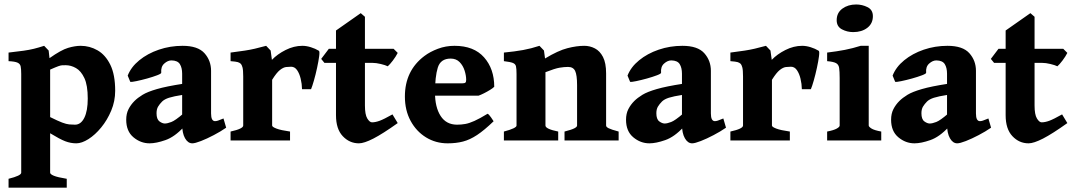

<svg xmlns="http://www.w3.org/2000/svg" viewBox="-20 -640 4892 875"><path d="M327.6 13.2Q302.2 13.2 277.3 3.7Q252.4 -5.9 208.5 -32.7V147Q208.5 153.8 225.3 160.9Q242.2 168 284.2 174.8V215.3H19V174.8Q76.7 160.6 76.7 147V-302.7Q76.7 -325.2 74.2 -337.2Q71.8 -349.1 59.8 -354.5Q47.9 -359.9 19 -361.3V-400.4Q61.5 -405.3 87.6 -408.9Q113.8 -412.6 134.5 -417.7Q155.3 -422.9 181.2 -431.2L201.7 -409.7L205.6 -375Q258.8 -412.6 290.5 -421.9Q322.3 -431.2 347.7 -431.2Q388.7 -431.2 424.6 -410.6Q460.4 -390.1 482.7 -345Q504.9 -299.8 504.9 -226.1Q504.9 -178.7 486.8 -135.7Q468.8 -92.8 441.2 -59.1Q413.6 -25.4 383.1 -6.1Q352.5 13.2 327.6 13.2ZM279.8 -342.8Q269 -342.8 263.2 -342.5Q257.3 -342.3 246.1 -338.4Q234.9 -334.5 208.5 -322.8V-106.4Q243.7 -88.9 263.2 -81.5Q282.7 -74.2 295.4 -73Q308.1 -71.8 321.8 -71.8Q348.6 -71.8 364.3 -103.3Q379.9 -134.8 379.9 -190.9Q379.9 -251.5 364.5 -284.2Q349.1 -316.9 326.2 -329.8Q303.2 -342.8 279.8 -342.8Z M1010.7 -58.1Q985.4 -40.5 954.1 -24.2Q922.9 -7.8 896 2.7Q869.1 13.2 856.4 13.2Q836.4 13.2 823.2 -10Q810.1 -33.2 810.1 -73.2V-304.2Q810.1 -331.1 799.8 -347.7Q789.6 -364.3 761.2 -364.7Q744.6 -364.7 728.5 -350.3Q712.4 -335.9 714.8 -308.6Q715.3 -304.2 696 -296.9Q676.8 -289.6 650.4 -282.2Q624 -274.9 601.8 -270.3Q579.6 -265.6 573.7 -267.1L562 -295.4Q577.1 -334.5 614.7 -365.2Q652.3 -396 703.9 -413.6Q755.4 -431.2 812 -431.2Q881.8 -431.2 911.9 -397.5Q941.9 -363.8 941.9 -317.4V-123Q941.9 -87.9 960 -87.9Q966.3 -87.9 973.4 -90.3Q980.5 -92.8 998.5 -100.1ZM814.5 -208Q771 -201.2 750.5 -194.6Q730 -188 719.2 -177.7Q707.5 -166 700.4 -154.1Q693.4 -142.1 693.4 -124Q693.4 -96.7 706.5 -86.9Q719.7 -77.1 731.4 -77.1Q742.7 -77.1 760.7 -84Q778.8 -90.8 814.5 -121.6L817.9 -61.5Q775.9 -16.1 733.9 -1.5Q691.9 13.2 661.6 13.2Q621.1 13.2 588.1 -14.4Q555.2 -42 555.2 -94.2Q555.2 -122.1 565.7 -142.6Q576.2 -163.1 592.8 -179.7Q607.4 -194.3 629.9 -208Q652.3 -221.7 695.3 -234.1Q738.3 -246.6 814.5 -258.3Z M1433.1 -408.7Q1437.5 -406.2 1434.6 -383.8Q1431.6 -361.3 1425 -330.8Q1418.5 -300.3 1410.6 -272.9Q1402.8 -245.6 1397.5 -233.4H1356.4Q1356 -257.8 1350.3 -281.2Q1344.7 -304.7 1334 -320.3Q1323.2 -335.9 1306.6 -335.9Q1296.4 -335.9 1283.7 -334.5Q1271 -333 1255.6 -320.8Q1240.2 -308.6 1220.2 -276.4V-67.9Q1220.2 -61.5 1240 -54Q1259.8 -46.4 1301.8 -40.5V0H1030.8V-40.5Q1088.4 -53.2 1088.4 -67.9V-291.5Q1088.4 -321.3 1085 -333.3Q1081.5 -345.2 1077.6 -349.1Q1071.8 -354.5 1063.7 -356.9Q1055.7 -359.4 1030.8 -361.3V-400.4Q1071.8 -405.8 1095.9 -409.4Q1120.1 -413.1 1141.1 -418Q1162.1 -422.9 1192.9 -431.2L1213.4 -409.7L1219.2 -367.2Q1243.7 -393.1 1281.5 -412.1Q1319.3 -431.2 1357.9 -431.2Q1376.5 -431.2 1396.7 -424.8Q1417 -418.5 1433.1 -408.7Z M1792.5 -79.1Q1724.1 -30.3 1681.6 -8.5Q1639.2 13.2 1615.7 13.2Q1572.8 13.2 1542 -19.5Q1511.2 -52.2 1511.2 -114.7V-353.5H1458.5L1443.8 -371.6L1478.5 -417.5H1511.2V-501L1624 -580.1L1643.1 -563.5V-417.5H1773.9L1792.5 -398.9Q1784.2 -382.3 1770.3 -364Q1756.3 -345.7 1747.1 -337.9Q1736.3 -343.3 1715.1 -348.4Q1693.8 -353.5 1677.2 -353.5H1643.1V-159.2Q1643.1 -117.7 1653.8 -100.1Q1664.6 -82.5 1675.3 -82.5Q1690.9 -82.5 1710.2 -89.6Q1729.5 -96.7 1768.6 -118.7Z M2232.4 -244.6Q2227.1 -238.8 2213.6 -230.5Q2200.2 -222.2 2185.5 -214.8Q2170.9 -207.5 2161.1 -204.1H1881.8L1882.8 -260.3H2087.4Q2097.7 -260.3 2101.1 -263.7Q2104.5 -267.1 2104.5 -276.4Q2104.5 -295.4 2097.4 -318.1Q2090.3 -340.8 2074.7 -356.9Q2059.1 -373 2033.7 -373Q1987.8 -373 1975.1 -331.8Q1962.4 -290.5 1962.4 -217.8Q1962.4 -151.4 1988 -111.6Q2013.7 -71.8 2063 -71.8Q2082 -71.8 2100.1 -75Q2118.2 -78.1 2142.1 -88.9Q2166 -99.6 2202.1 -121.6Q2208 -119.1 2217.8 -105Q2227.5 -90.8 2229.5 -87.4Q2187 -46.4 2154.1 -24.7Q2121.1 -2.9 2089.8 5.1Q2058.6 13.2 2020 13.2Q1965.8 13.2 1921.6 -13.9Q1877.4 -41 1851.3 -89.1Q1825.2 -137.2 1825.2 -200.2Q1825.2 -317.9 1914.1 -384.8Q1939.9 -404.3 1975.6 -417.7Q2011.2 -431.2 2051.3 -431.2Q2139.6 -431.2 2186 -378.7Q2232.4 -326.2 2232.4 -244.6Z M2552.7 0V-40.5Q2585 -48.8 2597.4 -55.2Q2609.9 -61.5 2609.9 -67.9V-252Q2609.9 -298.3 2601.1 -316.7Q2592.3 -335 2568.8 -335Q2551.3 -335 2530.3 -331.5Q2509.3 -328.1 2465.8 -311V-67.9Q2465.8 -52.2 2523.9 -40.5V0H2276.4V-40.5Q2334 -55.7 2334 -67.9V-302.7Q2334 -326.7 2331.5 -337.6Q2329.1 -348.6 2317.1 -353.3Q2305.2 -357.9 2276.4 -361.3V-400.4Q2327.1 -405.3 2364.3 -412.1Q2401.4 -418.9 2438.5 -431.2L2459 -409.7L2463.9 -373.5Q2523.9 -409.7 2565.9 -420.4Q2607.9 -431.2 2642.6 -431.2Q2668.5 -431.2 2691.2 -419.4Q2713.9 -407.7 2728 -380.4Q2742.2 -353 2742.2 -305.7V-67.9Q2742.2 -61.5 2753.4 -55.7Q2764.6 -49.8 2799.3 -40.5V0Z M3288.6 -58.1Q3263.2 -40.5 3231.9 -24.2Q3200.7 -7.8 3173.8 2.7Q3147 13.2 3134.3 13.2Q3114.3 13.2 3101.1 -10Q3087.9 -33.2 3087.9 -73.2V-304.2Q3087.9 -331.1 3077.6 -347.7Q3067.4 -364.3 3039.1 -364.7Q3022.5 -364.7 3006.3 -350.3Q2990.2 -335.9 2992.7 -308.6Q2993.2 -304.2 2973.9 -296.9Q2954.6 -289.6 2928.2 -282.2Q2901.9 -274.9 2879.6 -270.3Q2857.4 -265.6 2851.6 -267.1L2839.8 -295.4Q2855 -334.5 2892.6 -365.2Q2930.2 -396 2981.7 -413.6Q3033.2 -431.2 3089.8 -431.2Q3159.7 -431.2 3189.7 -397.5Q3219.7 -363.8 3219.7 -317.4V-123Q3219.7 -87.9 3237.8 -87.9Q3244.1 -87.9 3251.2 -90.3Q3258.3 -92.8 3276.4 -100.1ZM3092.3 -208Q3048.8 -201.2 3028.3 -194.6Q3007.8 -188 2997.1 -177.7Q2985.4 -166 2978.3 -154.1Q2971.2 -142.1 2971.2 -124Q2971.2 -96.7 2984.4 -86.9Q2997.6 -77.1 3009.3 -77.1Q3020.5 -77.1 3038.6 -84Q3056.6 -90.8 3092.3 -121.6L3095.7 -61.5Q3053.7 -16.1 3011.7 -1.5Q2969.7 13.2 2939.5 13.2Q2898.9 13.2 2866 -14.4Q2833 -42 2833 -94.2Q2833 -122.1 2843.5 -142.6Q2854 -163.1 2870.6 -179.7Q2885.3 -194.3 2907.7 -208Q2930.2 -221.7 2973.1 -234.1Q3016.1 -246.6 3092.3 -258.3Z M3710.9 -408.7Q3715.3 -406.2 3712.4 -383.8Q3709.5 -361.3 3702.9 -330.8Q3696.3 -300.3 3688.5 -272.9Q3680.7 -245.6 3675.3 -233.4H3634.3Q3633.8 -257.8 3628.2 -281.2Q3622.6 -304.7 3611.8 -320.3Q3601.1 -335.9 3584.5 -335.9Q3574.2 -335.9 3561.5 -334.5Q3548.8 -333 3533.4 -320.8Q3518.1 -308.6 3498 -276.4V-67.9Q3498 -61.5 3517.8 -54Q3537.6 -46.4 3579.6 -40.5V0H3308.6V-40.5Q3366.2 -53.2 3366.2 -67.9V-291.5Q3366.2 -321.3 3362.8 -333.3Q3359.4 -345.2 3355.5 -349.1Q3349.6 -354.5 3341.6 -356.9Q3333.5 -359.4 3308.6 -361.3V-400.4Q3349.6 -405.8 3373.8 -409.4Q3397.9 -413.1 3418.9 -418Q3439.9 -422.9 3470.7 -431.2L3491.2 -409.7L3497.1 -367.2Q3521.5 -393.1 3559.3 -412.1Q3597.2 -431.2 3635.7 -431.2Q3654.3 -431.2 3674.6 -424.8Q3694.8 -418.5 3710.9 -408.7Z M3958 -566.4Q3958 -532.7 3932.6 -513.2Q3907.2 -493.7 3868.2 -493.7Q3840.8 -493.7 3816.9 -506.3Q3793 -519 3793 -547.9Q3793 -581.5 3818.8 -600.6Q3844.7 -619.6 3881.8 -619.6Q3909.2 -619.6 3933.6 -607.4Q3958 -595.2 3958 -566.4ZM3749.5 0V-40.5Q3779.8 -46.4 3793.2 -54Q3806.6 -61.5 3806.6 -67.9V-284.2Q3806.6 -314.9 3804.2 -330.6Q3801.8 -346.2 3789.8 -352.5Q3777.8 -358.9 3749.5 -361.3V-400.4Q3794.4 -405.8 3830.6 -412.8Q3866.7 -419.9 3902.3 -431.2H3939V-67.9Q3939 -62.5 3951.4 -54.4Q3963.9 -46.4 3996.1 -40.5V0Z M4496.6 -58.1Q4471.2 -40.5 4439.9 -24.2Q4408.7 -7.8 4381.8 2.7Q4355 13.2 4342.3 13.2Q4322.3 13.2 4309.1 -10Q4295.9 -33.2 4295.9 -73.2V-304.2Q4295.9 -331.1 4285.6 -347.7Q4275.4 -364.3 4247.1 -364.7Q4230.5 -364.7 4214.4 -350.3Q4198.2 -335.9 4200.7 -308.6Q4201.2 -304.2 4181.9 -296.9Q4162.6 -289.6 4136.2 -282.2Q4109.9 -274.9 4087.6 -270.3Q4065.4 -265.6 4059.6 -267.1L4047.9 -295.4Q4063 -334.5 4100.6 -365.2Q4138.2 -396 4189.7 -413.6Q4241.2 -431.2 4297.9 -431.2Q4367.7 -431.2 4397.7 -397.5Q4427.7 -363.8 4427.7 -317.4V-123Q4427.7 -87.9 4445.8 -87.9Q4452.1 -87.9 4459.2 -90.3Q4466.3 -92.8 4484.4 -100.1ZM4300.3 -208Q4256.8 -201.2 4236.3 -194.6Q4215.8 -188 4205.1 -177.7Q4193.4 -166 4186.3 -154.1Q4179.2 -142.1 4179.2 -124Q4179.2 -96.7 4192.4 -86.9Q4205.6 -77.1 4217.3 -77.1Q4228.5 -77.1 4246.6 -84Q4264.6 -90.8 4300.3 -121.6L4303.7 -61.5Q4261.7 -16.1 4219.7 -1.5Q4177.7 13.2 4147.5 13.2Q4106.9 13.2 4074 -14.4Q4041 -42 4041 -94.2Q4041 -122.1 4051.5 -142.6Q4062 -163.1 4078.6 -179.7Q4093.3 -194.3 4115.7 -208Q4138.2 -221.7 4181.2 -234.1Q4224.1 -246.6 4300.3 -258.3Z M4844.2 -79.1Q4775.9 -30.3 4733.4 -8.5Q4690.9 13.2 4667.5 13.2Q4624.5 13.2 4593.8 -19.5Q4563 -52.2 4563 -114.7V-353.5H4510.3L4495.6 -371.6L4530.3 -417.5H4563V-501L4675.8 -580.1L4694.8 -563.5V-417.5H4825.7L4844.2 -398.9Q4835.9 -382.3 4822 -364Q4808.1 -345.7 4798.8 -337.9Q4788.1 -343.3 4766.8 -348.4Q4745.6 -353.5 4729 -353.5H4694.8V-159.2Q4694.8 -117.7 4705.6 -100.1Q4716.3 -82.5 4727.1 -82.5Q4742.7 -82.5 4762 -89.6Q4781.2 -96.7 4820.3 -118.7Z"/></svg>

Font: Dai Banna SIL
Style: Bold
Weight: 700
Designer: Victor Gaultney
Foundry: SIL International
Version: Version 4.000